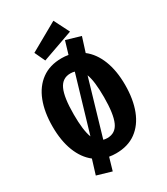

<svg xmlns="http://www.w3.org/2000/svg" viewBox="-258 -1085 1132 1305"><g transform="rotate(-30 307.5 -432.5)"><path d="M307.7 -728.7Q334.9 -728.7 360.5 -724.1L390.3 -823.6L504.1 -790.3L468.2 -676.9Q527.7 -631.3 560 -549.2Q592.3 -467.2 592.3 -355.9Q592.3 -243.1 560 -159.2Q527.7 -75.4 464.4 -29Q401 17.4 307.7 17.4Q280 17.4 253.8 12.8L225.1 111.8L111.3 78.5L146.2 -34.9Q87.2 -80.5 55.1 -162.6Q23.1 -244.6 23.1 -355.9Q23.1 -468.7 55.4 -552.3Q87.7 -635.9 151.3 -682.3Q214.9 -728.7 307.7 -728.7ZM307.7 -609.2Q244.6 -609.2 216.9 -549.2Q189.2 -489.2 189.2 -355.9Q189.2 -229.7 212.8 -170.3L341 -604.6Q326.2 -609.2 307.7 -609.2ZM426.2 -355.9Q426.2 -417.4 420.8 -463.1Q415.4 -508.7 403.6 -539.5L276.9 -106.7Q290.8 -102.6 307.7 -102.6Q372.3 -102.6 399.2 -163.3Q426.2 -224.1 426.2 -355.9ZM387.7 -976.9 448.7 -856.4 205.1 -770.3 166.7 -852.3Z"/></g></svg>

Font: FiraCode Nerd Font Mono
Style: Bold
Weight: 700
Monospace: yes
Designer: Carrois Corporate, Edenspiekermann AG, Nikita Prokopov
Foundry: Carrois Corporate, Edenspiekermann AG, Nikita Prokopov
Version: Version 6.002;Nerd Fonts 3.3.0